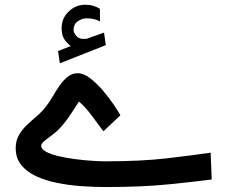

<svg xmlns="http://www.w3.org/2000/svg" viewBox="-20 -774 938 794"><path d="M272.5 -583.5Q255.9 -596.7 245.4 -612.8Q234.9 -628.9 234.9 -656.7Q234.9 -699.2 264.4 -726.8Q293.9 -754.4 332 -754.4Q350.6 -754.4 364.7 -750.2Q378.9 -746.1 393.1 -737.8L393.6 -685.5Q378.4 -693.4 365 -695.8Q351.6 -698.2 338.9 -698.2Q318.8 -698.2 301.5 -686Q284.2 -673.8 284.2 -650.4Q284.7 -636.2 298.1 -623Q311.5 -609.9 338.4 -613.8Q339.4 -613.8 340.6 -614.3Q341.8 -614.7 342.8 -615.2L410.2 -639.2L417.5 -587.4L227.5 -512.2L220.2 -563ZM416 -106.9Q564.9 -106.9 671.1 -119.4Q777.3 -131.8 851.1 -142.6L855.5 -31.7Q788.1 -22.9 677.7 -11.7Q567.4 -0.5 417 -0.5Q368.7 -0.5 316.7 -4.2Q264.6 -7.8 216.3 -17.6Q168 -27.3 129.2 -45.4Q90.3 -63.5 67.6 -92Q44.9 -120.6 44.9 -161.6Q44.9 -191.9 58.1 -215.1Q71.3 -238.3 91.3 -257.1Q111.3 -275.9 132.3 -293.9Q153.3 -312 168.9 -332Q183.1 -349.6 196.8 -373.3Q210.4 -397 225.8 -419.2Q241.2 -441.4 259.5 -456.3Q277.8 -471.2 301.3 -471.2Q325.7 -471.2 352.8 -450.4Q379.9 -429.7 405.3 -399.9Q430.7 -370.1 450 -341.6Q469.2 -313 478 -297.4L407.7 -231Q385.3 -260.7 359.6 -295.7Q334 -330.6 306.6 -354Q293.5 -334 283.7 -318.8Q273.9 -303.7 263.7 -288.8Q253.4 -273.9 236.8 -254.4Q219.2 -233.4 199 -218.3Q178.7 -203.1 164.6 -191.9Q150.4 -180.7 150.4 -170.9Q150.4 -157.2 170.4 -146.5Q190.4 -135.7 222.2 -128.2Q253.9 -120.6 290.3 -116Q326.7 -111.3 360.1 -109.1Q393.6 -106.9 416 -106.9Z"/></svg>

Font: Vazirmatn FD NL Medium
Style: Regular
Weight: 500
Designer: Saber Rastikerdar
Foundry: Saber Rastikerdar
Version: Version 33.003